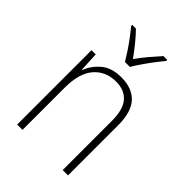

<svg xmlns="http://www.w3.org/2000/svg" viewBox="-222 -865 966 966"><g transform="rotate(45 261.0 -382.0)"><path d="M285 -539Q362 -539 403 -495Q444 -451 444 -356V0H406V-351Q406 -431 373.5 -468Q341 -505 282 -505Q208 -505 164 -454Q120 -403 120 -300V0H82V-529H112L117 -426H120Q136 -470 176 -504.5Q216 -539 285 -539ZM243 -606Q230 -628 211.5 -656Q193 -684 173 -710.5Q153 -737 137 -756V-764H163Q188 -739 214 -706.5Q240 -674 261 -645Q282 -675 307.5 -705Q333 -735 359 -764H386V-756Q369 -736 348.5 -709Q328 -682 309.5 -655Q291 -628 278 -606Z"/></g></svg>

Font: Noto Sans Sinhala SemiCondensed ExtraLight
Style: Regular
Weight: 200
Width: 4
Designer: Jelle Bosma - Monotype Design Team
Foundry: Monotype Imaging Inc.
Version: Version 2.006; ttfautohint (v1.8.4.7-5d5b)